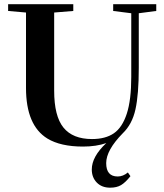

<svg xmlns="http://www.w3.org/2000/svg" viewBox="-20 -683 781 912"><path d="M374.5 13.2Q267.6 13.2 205.1 -24.9Q103.5 -87.4 103.5 -265.1V-623.5L18.6 -630.9V-663.1H328.1V-630.9L237.3 -623.5V-252.4Q237.3 -131.3 281.5 -76.9Q325.7 -22.5 417 -22.5Q481 -22.5 521 -50Q561 -77.6 582.3 -143.1Q603.5 -208.5 603.5 -317.4V-620.1L517.6 -630.9V-663.1H722.2V-630.9L639.2 -620.1V-360.4Q639.2 -234.9 623.5 -163.8Q607.9 -92.8 563 -49.8Q484.4 30.3 484.4 91.8Q484.4 155.3 539.1 155.3Q564.5 155.3 587.4 136.2L599.6 153.8Q575.7 184.1 554.9 196.3Q534.2 208.5 503.4 208.5Q463.4 208.5 439.7 184.1Q416 159.7 416 122.1Q416 61 484.9 -3.4Q437 13.2 374.5 13.2Z"/></svg>

Font: Elstob 10pt SemiBold
Style: Regular
Weight: 600
Designer: Peter S. Baker
Version: Version 1.015